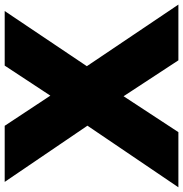

<svg xmlns="http://www.w3.org/2000/svg" viewBox="-31 -779 780 818"><g transform="rotate(-90 359.0 -370.0)"><path d="M511 0 358 -233.5 232.5 -387.5 -7 -740H232L360.5 -545.5L486 -390L748.5 0ZM-30 0 232.5 -387.5 360.5 -545.5 488.5 -740H721L486 -390L358 -233.5L205 0Z"/></g></svg>

Font: Encode Sans Condensed Thin Black
Style: Regular
Weight: 900
Version: Version 3.002